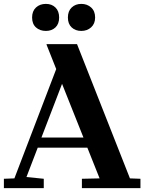

<svg xmlns="http://www.w3.org/2000/svg" viewBox="-20 -967 742 987"><path d="M376 -740 648 -50 702 -48V0H401V-48L492 -50L429 -208H174L116 -57L205 -48V0H0V-48L54 -50L269 -612L219 -738L220 -740ZM409 -260 299 -536 193 -260ZM145 -877Q145 -910 165 -928.5Q185 -947 216 -947Q246 -947 265 -928.5Q284 -910 284 -877Q284 -844 265 -826Q246 -808 216 -808Q185 -808 165 -826Q145 -844 145 -877ZM398 -947Q428 -947 448.5 -928.5Q469 -910 469 -877Q469 -845 448.5 -826.5Q428 -808 398 -808Q368 -808 348.5 -826Q329 -844 329 -877Q329 -910 348.5 -928.5Q368 -947 398 -947Z"/></svg>

Font: Minipax
Style: Bold
Weight: 600
Designer: Raphaël Ronot, Igor Stepanchenko (Cyrillic)
Foundry: steppetype
Version: Version 1.002